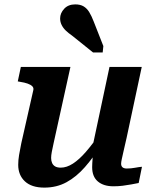

<svg xmlns="http://www.w3.org/2000/svg" viewBox="-20 -844 708 875"><path d="M224 -190Q219 -167 216 -151.5Q213 -136 213 -124Q213 -111 217.5 -101Q222 -91 231.5 -85.5Q241 -80 257 -80Q284 -80 312.5 -98.5Q341 -117 371 -151.5Q401 -186 434 -234L443 -186Q406 -127 367 -82.5Q328 -38 283 -13.5Q238 11 182 11Q124 11 93.5 -17.5Q63 -46 63 -93Q63 -114 67 -138Q71 -162 77 -191L132 -434Q134 -444 127 -451Q120 -458 106 -463Q92 -468 72 -471L61 -473L75 -539H301ZM557 -216Q549 -181 543.5 -157Q538 -133 535 -119Q532 -105 532 -98Q532 -87 538.5 -81.5Q545 -76 558 -76Q577 -76 595.5 -79.5Q614 -83 627 -84L612 -10Q597 -7 578 -3.5Q559 0 539 2.5Q519 5 497 5Q452 5 426 -17Q400 -39 400 -82Q400 -88 400.5 -98.5Q401 -109 402 -122.5Q403 -136 405 -152L395 -144L479 -539H626ZM407 -746Q397 -772 386.5 -789Q376 -806 361 -815Q346 -824 323 -824Q291 -824 272.5 -804Q254 -784 254 -760Q254 -744 261 -730Q268 -716 280 -704.5Q292 -693 308 -682L404 -605H448L451 -634Z"/></svg>

Font: Roboto Serif 20pt SemiBold
Style: Italic
Weight: 600
Italic angle: -10°
Version: Version 1.007